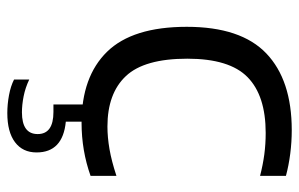

<svg xmlns="http://www.w3.org/2000/svg" viewBox="-163 -428 798 512"><g transform="rotate(90 236.0 -172.0)"><path d="M307.5 9.5Q184.5 9.5 118 -58.5Q51.5 -126.5 51.5 -271Q51.5 -415.5 122.5 -483.2Q193.5 -551 327 -551Q358.5 -551 389.8 -547Q421 -543 449 -535.5V-466.5Q420 -474 392 -477.8Q364 -481.5 334.5 -481.5Q235 -481.5 185.8 -433.2Q136.5 -385 136.5 -272.5Q136.5 -158 182.8 -108.8Q229 -59.5 317.5 -59.5Q346 -59.5 377.8 -65Q409.5 -70.5 449 -83.5V-14.5Q381.5 9.5 307.5 9.5ZM281.5 207.5Q258 207.5 233.8 203Q209.5 198.5 192 189.5V149Q214 159.5 236.8 164Q259.5 168.5 279.5 168.5Q337.5 168.5 337.5 126.5Q337.5 84.5 278.5 84.5H258.5V-10H304.5V51.5Q386.5 59.5 386.5 129.5Q386.5 166.5 359.2 187Q332 207.5 281.5 207.5Z"/></g></svg>

Font: Encode Sans SmExp
Style: Regular
Weight: 400
Width: 6
Designer: Multiple Designers
Foundry: Impallari Type
Version: Version 3.002; ttfautohint (v1.8.3) -l 8 -r 50 -G 200 -x 14 